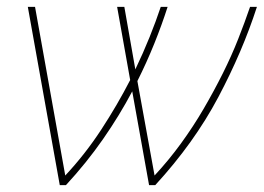

<svg xmlns="http://www.w3.org/2000/svg" viewBox="-20 -539 768 559"><path d="M61 -519H82L170 -28Q228 -90 275 -162Q322 -234 359 -306L321 -519H342L374 -337Q397 -385 415.5 -431Q434 -477 448 -519H468Q451 -466 429 -411.5Q407 -357 380 -303L430 -28Q471 -72 507 -121.5Q543 -171 573 -222.5Q603 -274 628.5 -325Q654 -376 673.5 -425.5Q693 -475 708 -519H728Q686 -389 615.5 -256Q545 -123 432 0H414L365 -273Q328 -203 280 -134Q232 -65 172 0H154Z"/></svg>

Font: Raleway Thin Thin
Style: Italic
Weight: 250
Italic angle: -12°
Version: Version 4.026